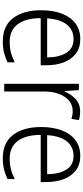

<svg xmlns="http://www.w3.org/2000/svg" viewBox="368 -950 592 1368"><g transform="rotate(90 664.0 -266.0)"><path d="M259 -542Q321 -542 362.5 -510Q404 -478 424.5 -423.5Q445 -369 445 -300V-260H109Q110 -152 153 -95.5Q196 -39 278 -39Q319 -39 352.5 -47.5Q386 -56 424 -75V-24Q390 -7 354.5 1.5Q319 10 275 10Q164 10 108.5 -64Q53 -138 53 -263Q53 -346 76.5 -409Q100 -472 146 -507Q192 -542 259 -542ZM258 -494Q194 -494 155.5 -446.5Q117 -399 111 -306H389Q389 -388 357.5 -441Q326 -494 258 -494Z M774 -541Q808 -541 836 -532L827 -479Q814 -483 800 -485.5Q786 -488 771 -488Q728 -488 697 -461.5Q666 -435 649 -389.5Q632 -344 632 -287V0H577V-532H622L629 -430H632Q650 -475 685 -508Q720 -541 774 -541Z M1091 -542Q1153 -542 1194.5 -510Q1236 -478 1256.5 -423.5Q1277 -369 1277 -300V-260H941Q942 -152 985 -95.5Q1028 -39 1110 -39Q1151 -39 1184.5 -47.5Q1218 -56 1256 -75V-24Q1222 -7 1186.5 1.5Q1151 10 1107 10Q996 10 940.5 -64Q885 -138 885 -263Q885 -346 908.5 -409Q932 -472 978 -507Q1024 -542 1091 -542ZM1090 -494Q1026 -494 987.5 -446.5Q949 -399 943 -306H1221Q1221 -388 1189.5 -441Q1158 -494 1090 -494Z"/></g></svg>

Font: Noto Sans Sinhala UI SemiCondensed Light
Style: Regular
Weight: 300
Width: 4
Designer: Jelle Bosma - Monotype Design Team
Foundry: Monotype Imaging Inc.
Version: Version 2.006; ttfautohint (v1.8.4.7-5d5b)